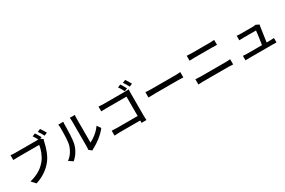

<svg xmlns="http://www.w3.org/2000/svg" viewBox="147 -2324 5687 3830"><g transform="rotate(-30 2990.0 -408.5)"><path d="M836 -704C816 -741 782 -800 757 -836L690 -808C711 -777 737 -735 756 -698C740 -696 724 -696 712 -696H227C194 -696 147 -699 119 -703V-592C144 -593 184 -595 227 -595H718C705 -504 662 -376 593 -288C511 -184 398 -98 202 -50L288 44C469 -13 595 -109 685 -227C767 -334 813 -492 835 -594C840 -614 845 -636 853 -652L798 -688ZM823 -834C850 -799 882 -741 904 -700L972 -730C952 -767 915 -827 891 -862Z M1150 33C1235 -39 1298 -137 1328 -247C1355 -347 1359 -560 1359 -674C1359 -709 1363 -746 1364 -754H1248C1254 -731 1256 -707 1256 -673C1256 -558 1256 -363 1227 -274C1198 -182 1141 -92 1055 -31ZM1581 33C1592 25 1602 16 1619 8C1734 -50 1874 -155 1959 -268L1899 -354C1827 -248 1714 -163 1627 -124V-677C1627 -718 1631 -751 1632 -757H1516C1516 -751 1522 -718 1522 -677V-85C1522 -62 1519 -39 1515 -22Z M2799 -696C2780 -733 2744 -795 2720 -829L2653 -802C2679 -766 2712 -708 2732 -667ZM2814 -578C2814 -604 2816 -639 2817 -661C2798 -660 2764 -659 2737 -659H2240C2206 -659 2159 -662 2124 -665V-555C2150 -556 2201 -558 2240 -558H2707V-112H2228C2185 -112 2141 -115 2112 -117V-4C2141 -7 2191 -9 2231 -9H2706C2706 13 2705 32 2705 45H2818C2817 23 2814 -25 2814 -60ZM2783 -832C2810 -796 2842 -739 2864 -698L2931 -727C2911 -764 2875 -825 2850 -860Z M3078 -323C3111 -325 3170 -327 3226 -327H3770C3814 -327 3859 -324 3881 -323V-446C3857 -444 3818 -440 3769 -440H3226C3172 -440 3110 -443 3078 -446Z M4070 -50C4105 -53 4146 -55 4183 -55H4771C4799 -55 4838 -53 4871 -50V-171C4839 -167 4803 -165 4771 -165H4183C4146 -165 4106 -168 4070 -171ZM4155 -549C4187 -551 4226 -553 4262 -553H4683C4717 -553 4759 -551 4787 -549V-663C4760 -660 4721 -658 4683 -658H4261C4228 -658 4188 -660 4155 -663Z M5668 -96C5682 -189 5710 -376 5718 -440C5720 -450 5723 -465 5726 -476L5650 -513C5640 -508 5608 -505 5590 -505H5306C5281 -505 5243 -507 5218 -510V-406C5245 -407 5277 -409 5307 -409H5604C5601 -353 5575 -181 5561 -96H5215C5183 -96 5151 -98 5125 -101V2C5159 1 5182 0 5215 0H5754C5778 0 5820 1 5839 2V-100C5816 -98 5775 -96 5752 -96Z"/></g></svg>

Font: Source Han Sans KR Medium
Style: Regular
Weight: 500
Designer: Ryoko NISHIZUKA (kana & ideographs); Paul D. Hunt (Latin, Greek & Cyrillic); Wenlong ZHANG (bopomofo); Sandoll Communica
Foundry: Adobe Systems Incorporated
Version: Version 1.001;PS 1.001;hotconv 1.0.78;makeotf.lib2.5.61930